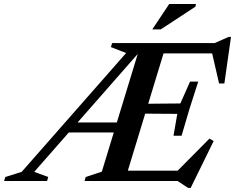

<svg xmlns="http://www.w3.org/2000/svg" viewBox="-97 -886 1151 940"><path d="M70.5 -44.5 139 -19.5 133.5 0H-77L-71 -19.5L9 -44.5L520.5 -626.5L446 -655.5L452 -675H719L513.5 0H317L322.5 -19.5L401.5 -45.5L582 -637L587.5 -633.5ZM824 34 772 0H444.5L461.5 -50.5H809L758 -35.5L928.5 -207.5L949 -195.5L836.5 34ZM221 -237.5 237 -286.5H513.5L498 -237.5ZM752.5 -221.5 771 -328.5 549 -330 563.5 -377.5 786 -379.5 833.5 -486.5H873.5L831 -354L792 -221.5ZM975.5 -477.5 938 -640.5 964 -624.5H634.5L651 -675H953.5L1023 -705.5H1034L1001.5 -477.5ZM648.5 -742 731.5 -866.5H862.5L860 -853.5L690 -742Z"/></svg>

Font: Newsreader 24pt SemiBold
Style: Italic
Weight: 600
Italic angle: -17°
Designer: Hugues Gentile
Foundry: Production Type
Version: Version 1.003